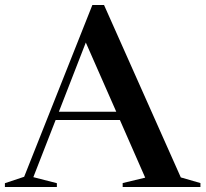

<svg xmlns="http://www.w3.org/2000/svg" viewBox="-30 -743 817 763"><path d="M688.5 -38 766.5 -15.5V0H457.5V-15.5L547 -37L446.5 -266H191L102.5 -39L196 -15V0H-10.5V-15L66 -40.5L337 -723H383.5ZM204 -299H432L311 -574Z"/></svg>

Font: Newsreader 72pt Medium
Style: Regular
Weight: 500
Designer: Hugues Gentile
Foundry: Production Type
Version: Version 1.003; ttfautohint (v1.8.3)